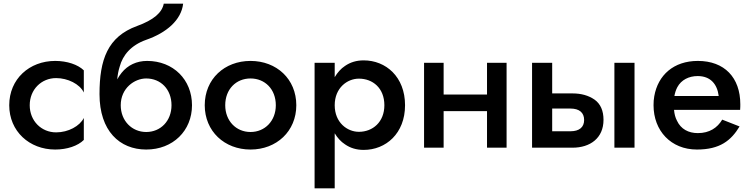

<svg xmlns="http://www.w3.org/2000/svg" viewBox="-20 -800 4065 1040"><path d="M141 -230C141 -315 204 -377 284 -377C347 -377 412 -345 434 -299V-419C402 -450 344 -470 279 -470C139 -470 30 -372 30 -230C30 -89 139 10 279 10C344 10 402 -10 434 -42V-161C412 -117 350 -83 284 -83C204 -83 141 -145 141 -230Z M519 -290C519 -91 628 10 772 10C917 10 1020 -92 1020 -230C1020 -369 918 -470 777 -470C720 -470 672 -447 639 -406C630 -395 622 -383 615 -370C617 -393 621 -416 628 -438C645 -502 690 -555 771 -584C881 -622 962 -691 972 -780H867C858 -732 813 -692 722 -659C563 -601 519 -477 519 -290ZM772 -375C850 -375 909 -317 909 -230C909 -145 850 -85 772 -85C695 -85 634 -145 634 -230C634 -323 709 -375 772 -375Z M1089 -230C1089 -89 1196 10 1337 10C1478 10 1585 -89 1585 -230C1585 -372 1478 -470 1337 -470C1196 -470 1089 -372 1089 -230ZM1200 -230C1200 -317 1259 -375 1337 -375C1415 -375 1474 -317 1474 -230C1474 -145 1415 -85 1337 -85C1259 -85 1200 -145 1200 -230Z M1793 220V-78C1808 -53 1826 -33 1849 -18C1878 2 1911 12 1950 12C2070 12 2174 -77 2174 -230C2174 -384 2070 -473 1950 -473C1911 -473 1878 -463 1849 -443C1826 -428 1808 -407 1793 -382V-460H1684V220ZM2062 -230C2062 -139 1999 -86 1924 -86C1861 -86 1793 -136 1793 -230C1793 -324 1861 -374 1924 -374C1999 -374 2062 -323 2062 -230Z M2618 -460V-288H2383V-460H2277V0H2383V-198H2618V0H2724V-460Z M3308 -460V0H3417V-460ZM2862 -460V0H3081C3177 0 3249 -52 3249 -151C3249 -200 3233 -237 3201 -260C3168 -283 3128 -294 3081 -294H2971V-460ZM2971 -89V-212H3070C3118 -212 3144 -190 3144 -150C3144 -111 3118 -89 3070 -89Z M3892 -152C3866 -108 3823 -79 3760 -79C3709 -79 3668 -101 3647 -146C3638 -163 3633 -182 3631 -205H3989C3990 -217 3990 -227 3990 -235C3990 -380 3904 -470 3760 -470C3629 -470 3544 -393 3524 -279C3521 -263 3520 -247 3520 -230C3520 -92 3614 10 3755 10C3880 10 3940 -39 3986 -115ZM3633 -280C3636 -297 3641 -313 3649 -328C3670 -367 3711 -388 3759 -388C3829 -388 3865 -344 3873 -280Z"/></svg>

Font: Jost Medium
Style: Regular
Weight: 500
Version: Version 3.710